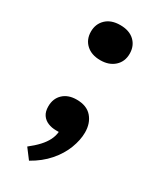

<svg xmlns="http://www.w3.org/2000/svg" viewBox="-181 -589 687 825"><g transform="rotate(30 163.0 -176.5)"><path d="M112 174 75 125Q102 104 120.5 84Q139 64 149 44Q159 24 161 3H147Q126 3 107.5 -4.5Q89 -12 78 -28Q67 -44 67 -70Q67 -109 92 -132.5Q117 -156 159 -156Q209 -156 234.5 -126.5Q260 -97 260 -51Q260 -14 244 28Q228 70 195 108Q162 146 112 174ZM161 -353Q117 -353 91 -377Q65 -401 65 -440Q65 -478 90.5 -502.5Q116 -527 161 -527Q206 -527 231.5 -503Q257 -479 257 -440Q257 -401 230.5 -377Q204 -353 161 -353Z"/></g></svg>

Font: Literata 18pt
Style: Bold
Weight: 700
Designer: Latin by Veronika Burian and Jose Scaglione. Greek by Irene Vlachou. Cyrillic by Vera Evstafieva.
Foundry: TypeTogether
Version: Version 3.103;gftools[0.9.29]